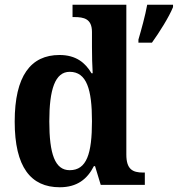

<svg xmlns="http://www.w3.org/2000/svg" viewBox="-20 -780 750 810"><path d="M564 -613V-600H621C652 -643 693 -708 710 -750V-760H601C593 -715 576 -654 564 -613ZM232 10C305 10 348 -24 376 -79H381L405 0H591V-52H584C539 -52 513 -66 513 -128V-760H286V-708H293C334 -708 368 -701 368 -645V-582C368 -545 369 -502 371 -471H366C340 -515 301 -548 231 -548C110 -548 42 -460 42 -267C42 -75 110 10 232 10ZM274 -62C212 -62 188 -130 188 -268C188 -402 212 -477 274 -477C346 -477 368 -402 368 -269C368 -132 346 -62 274 -62Z"/></svg>

Font: Noto Serif SemiCondensed
Style: Bold
Weight: 700
Width: 4
Designer: Monotype Design Team
Foundry: Monotype Imaging Inc.
Version: Version 2.015